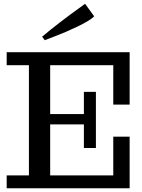

<svg xmlns="http://www.w3.org/2000/svg" viewBox="-20 -1017 765 1037"><path d="M16.1 0ZM16.1 0V-69.8H136.2V-665H16.1V-734.9H680.2V-452.1H591.8V-665H251V-400.9H433.1V-521H498V-217.8H433.1V-345.2H251V-69.8H591.8V-278.8H680.2V0ZM488.8 -928.7Q467.3 -906.7 400.4 -874.5Q333.5 -842.3 277.3 -821.3L221.7 -799.8L207.5 -818.8Q247.1 -852.5 304.9 -897Q362.8 -941.4 401.4 -968.8L439.5 -996.6Z"/></svg>

Font: Trocchi
Style: Regular
Weight: 400
Designer: vernon adams
Version: Version 1.0; ttfautohint (v0.8) -l 6 -r 50 -G 100